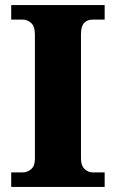

<svg xmlns="http://www.w3.org/2000/svg" viewBox="-20 -734 455 754"><path d="M24 0V-57H70Q87 -57 102 -69.5Q117 -82 117 -109V-600Q117 -631 102 -644Q87 -657 70 -657H24V-714H391V-657H344Q323 -657 310.5 -644Q298 -631 298 -599V-111Q298 -84 312 -70.5Q326 -57 344 -57H391V0Z"/></svg>

Font: Noto Serif Telugu ExtraBold
Style: Regular
Weight: 800
Designer: Jelle Bosma - Monotype Design Team
Foundry: Monotype Imaging Inc.
Version: Version 2.005; ttfautohint (v1.8.4.7-5d5b)